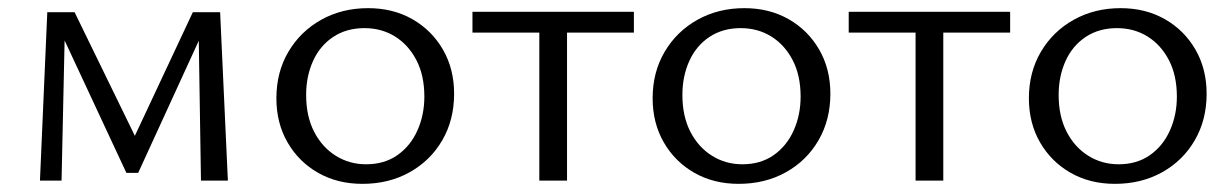

<svg xmlns="http://www.w3.org/2000/svg" viewBox="-20 -443 3021 471"><path d="M78 0 96 -413H140L131 0ZM473 0 467 -382 491 -394 319 -19H290L123 -377L127 -413H163L320 -91H302L453 -413H520L539 0Z M869 8Q808 8 760.5 -19Q713 -46 685.5 -93.5Q658 -141 658 -202Q658 -266 687.5 -316Q717 -366 768 -394.5Q819 -423 883 -423Q944 -423 991.5 -396Q1039 -369 1066.5 -321.5Q1094 -274 1094 -213Q1094 -149 1065 -99Q1036 -49 985 -20.5Q934 8 869 8ZM878 -40Q923 -40 955 -62.5Q987 -85 1004 -123Q1021 -161 1021 -206Q1021 -258 1001.5 -295.5Q982 -333 949 -353.5Q916 -374 874 -374Q830 -374 797.5 -352.5Q765 -331 748 -293.5Q731 -256 731 -210Q731 -158 750.5 -120Q770 -82 803.5 -61Q837 -40 878 -40Z M1303 0V-414H1371V0ZM1139 -363V-414H1535V-363Z M1792 8Q1731 8 1683.5 -19Q1636 -46 1608.5 -93.5Q1581 -141 1581 -202Q1581 -266 1610.5 -316Q1640 -366 1691 -394.5Q1742 -423 1806 -423Q1867 -423 1914.5 -396Q1962 -369 1989.5 -321.5Q2017 -274 2017 -213Q2017 -149 1988 -99Q1959 -49 1908 -20.5Q1857 8 1792 8ZM1801 -40Q1846 -40 1878 -62.5Q1910 -85 1927 -123Q1944 -161 1944 -206Q1944 -258 1924.5 -295.5Q1905 -333 1872 -353.5Q1839 -374 1797 -374Q1753 -374 1720.5 -352.5Q1688 -331 1671 -293.5Q1654 -256 1654 -210Q1654 -158 1673.5 -120Q1693 -82 1726.5 -61Q1760 -40 1801 -40Z M2226 0V-414H2294V0ZM2062 -363V-414H2458V-363Z M2715 8Q2654 8 2606.5 -19Q2559 -46 2531.5 -93.5Q2504 -141 2504 -202Q2504 -266 2533.5 -316Q2563 -366 2614 -394.5Q2665 -423 2729 -423Q2790 -423 2837.5 -396Q2885 -369 2912.5 -321.5Q2940 -274 2940 -213Q2940 -149 2911 -99Q2882 -49 2831 -20.5Q2780 8 2715 8ZM2724 -40Q2769 -40 2801 -62.5Q2833 -85 2850 -123Q2867 -161 2867 -206Q2867 -258 2847.5 -295.5Q2828 -333 2795 -353.5Q2762 -374 2720 -374Q2676 -374 2643.5 -352.5Q2611 -331 2594 -293.5Q2577 -256 2577 -210Q2577 -158 2596.5 -120Q2616 -82 2649.5 -61Q2683 -40 2724 -40Z"/></svg>

Font: Ysabeau Office
Style: Regular
Weight: 400
Designer: Christian Thalmann (Catharsis Fonts)
Version: Version 2.001;gftools[0.9.30]; featfreeze: tnum,lnum,ss02